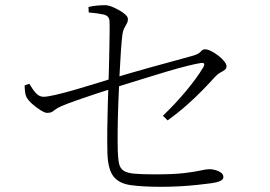

<svg xmlns="http://www.w3.org/2000/svg" viewBox="-20 -761 1040 740"><path d="M602 -41Q529 -41 483.5 -47.5Q438 -54 417 -81.5Q396 -109 394 -171Q393 -214 393.5 -264Q394 -314 395.5 -360Q397 -406 398 -437Q399 -469 400 -504Q401 -539 401.5 -573Q402 -607 402.5 -635Q403 -663 402 -680Q401 -700 379.5 -705Q358 -710 322 -713L321 -734Q337 -738 354 -739.5Q371 -741 385 -741Q399 -741 420 -731.5Q441 -722 457 -710Q473 -698 473 -688Q473 -678 468.5 -670Q464 -662 459 -652.5Q454 -643 452 -630Q449 -607 446 -564.5Q443 -522 440.5 -469.5Q438 -417 436 -362.5Q434 -308 433.5 -260Q433 -212 434 -178Q435 -148 439 -130Q443 -112 456.5 -103Q470 -94 499 -91.5Q528 -89 578 -89Q650 -89 691 -94Q732 -99 753.5 -104Q775 -109 788 -109Q798 -109 810.5 -105.5Q823 -102 832 -95.5Q841 -89 841 -78Q841 -69 828.5 -63.5Q816 -58 796 -55Q774 -52 741.5 -48.5Q709 -45 673 -43Q637 -41 602 -41ZM608 -315Q657 -362 698.5 -412Q740 -462 763 -501Q769 -511 766.5 -515.5Q764 -520 753 -518Q734 -515 700 -506.5Q666 -498 625.5 -486Q585 -474 543.5 -461Q502 -448 466 -437Q430 -426 407 -418Q381 -410 346.5 -398.5Q312 -387 277.5 -375Q243 -363 217 -352Q201 -345 193.5 -339Q186 -333 180 -329.5Q174 -326 161 -326Q153 -326 136 -336.5Q119 -347 103.5 -361Q88 -375 82 -387Q78 -395 76.5 -407.5Q75 -420 75 -432L93 -438Q107 -414 119.5 -401Q132 -388 148 -388Q162 -388 194.5 -395.5Q227 -403 267 -414.5Q307 -426 344 -437.5Q381 -449 404 -456Q433 -465 476 -477.5Q519 -490 566 -503Q613 -516 655.5 -527.5Q698 -539 726 -547Q746 -553 753.5 -562Q761 -571 770 -571Q780 -571 794 -564Q808 -557 821.5 -546.5Q835 -536 844 -525Q853 -514 853 -506Q853 -497 846.5 -492Q840 -487 829.5 -481.5Q819 -476 807 -463Q791 -445 763 -416Q735 -387 700 -356Q665 -325 626 -297Z"/></svg>

Font: Noto Serif KR ExtraLight
Style: Regular
Weight: 200
Designer: Ryoko NISHIZUKA 西塚涼子 (kana & ideographs); Frank Grießhammer (Latin, Greek & Cyrillic); Wenlong ZHANG 张文龙 (bopomofo); San
Foundry: Adobe
Version: Version 2.002-H1;hotconv 1.1.0;makeotfexe 2.6.0